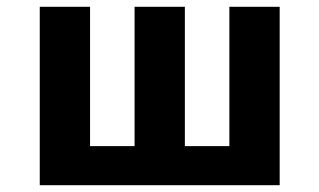

<svg xmlns="http://www.w3.org/2000/svg" viewBox="-20 -545 940 565"><path d="M245 -525V-115H376V-525H524V-115H655V-525H803V0H97V-525Z"/></svg>

Font: iA Writer Quattro V
Style: Regular
Weight: 400
Designer: Mike Abbink, Paul van der Laan, Pieter van Rosmalen, Oliver Reichenstein
Foundry: Information Architects Inc.
Version: Version 2.000